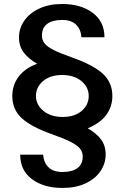

<svg xmlns="http://www.w3.org/2000/svg" viewBox="-20 -720 618 952"><path d="M41 -244.1Q41 -298.3 72.5 -340.1Q104 -381.8 164.1 -403.8Q121.1 -428.7 97.7 -459.5Q74.2 -490.2 74.2 -534.2Q74.2 -579.1 100.1 -616.9Q126 -654.8 174.6 -677.5Q223.1 -700.2 288.1 -700.2Q380.9 -700.2 439.5 -656.5Q498 -612.8 498 -535.2H383.8Q380.9 -575.2 356.9 -598.1Q333 -621.1 288.1 -621.1Q240.2 -621.1 214.1 -601.6Q188 -582 188 -543.9Q188 -521 201.4 -504.4Q214.8 -487.8 247.3 -471.4Q279.8 -455.1 345.2 -432.1Q443.4 -397 490.2 -354Q537.1 -311 537.1 -244.1Q537.1 -190.9 506.6 -149.9Q476.1 -108.9 415 -84Q458 -59.1 481 -28.6Q503.9 2 503.9 45.9Q503.9 90.8 478 128.9Q452.1 167 403.6 189.5Q355 211.9 290 211.9Q197.3 211.9 138.7 168.5Q80.1 125 80.1 46.9H193.8Q196.8 86.9 220.9 109.9Q245.1 132.8 290 132.8Q337.9 132.8 364 113.5Q390.1 94.2 390.1 56.2Q390.1 33.2 376.5 16.6Q362.8 0 330.3 -16.6Q297.9 -33.2 232.9 -56.2Q134.8 -91.3 87.9 -134Q41 -176.8 41 -244.1ZM158.2 -244.1Q158.2 -201.2 194.6 -170.7Q231 -140.1 291 -140.1Q350.1 -140.1 385 -170.2Q419.9 -200.2 419.9 -244.1Q419.9 -288.1 383.5 -318.1Q347.2 -348.1 288.1 -348.1Q229 -348.1 193.6 -318.1Q158.2 -288.1 158.2 -244.1Z"/></svg>

Font: Poppins Medium
Style: Regular
Weight: 500
Designer: Ninad Kale (Devanagari), Jonny Pinhorn (Latin)
Foundry: Indian Type Foundry
Version: 4.004